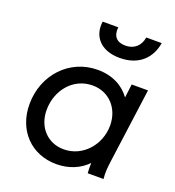

<svg xmlns="http://www.w3.org/2000/svg" viewBox="-146 -923 960 1051"><g transform="rotate(20 334.5 -398.0)"><path d="M300 12C369 12 434 -13 478 -60C477 -39 477 -21 479 0H571C568 -33 569 -60 575 -103L634 -539H539L529 -460C489 -516 423 -551 338 -551C175 -551 50 -419 50 -247C50 -96 152 12 300 12ZM149 -249C149 -365 229 -461 341 -461C437 -461 505 -387 505 -287C505 -175 421 -78 310 -78C215 -78 149 -150 149 -249ZM272 -808C260 -722 313 -653 427 -653C540 -653 602 -720 616 -808H526C518 -757 483 -727 433 -727C381 -727 357 -757 363 -808Z"/></g></svg>

Font: Mluvka Medium
Style: Italic
Weight: 500
Italic angle: -8°
Designer: Modified by Jiří Krblich, Original typeface by Gumpita Rahayu
Foundry: Gumpita Rahayu & Jiří Krblich
Version: Version 2.000;Glyphs 3.1.1 (3134)